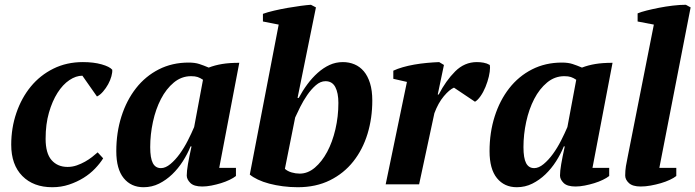

<svg xmlns="http://www.w3.org/2000/svg" viewBox="-20 -772 2912 804"><path d="M412 -109Q399 -88 378 -66Q357 -44 329.5 -27Q302 -10 269 1Q236 12 199 12Q120 12 73.5 -35Q27 -82 27 -166Q27 -236 48.5 -299Q70 -362 109 -409.5Q148 -457 203.5 -484.5Q259 -512 327 -512Q372 -512 405.5 -502.5Q439 -493 450 -480Q451 -469 446.5 -452.5Q442 -436 433 -419.5Q424 -403 411.5 -388.5Q399 -374 386 -368L325 -455Q298 -455 270.5 -436.5Q243 -418 221 -383.5Q199 -349 185 -300.5Q171 -252 171 -191Q171 -130 196 -101.5Q221 -73 263 -73Q283 -73 301.5 -79.5Q320 -86 336 -95Q352 -104 365.5 -114.5Q379 -125 389 -134Z M778 -159Q765 -127 745.5 -96.5Q726 -66 701 -42Q676 -18 646 -3Q616 12 581 12Q529 12 498 -26Q467 -64 467 -139Q467 -217 488.5 -284.5Q510 -352 549.5 -402.5Q589 -453 645 -481.5Q701 -510 770 -510Q796 -510 814.5 -504Q833 -498 854 -489Q880 -499 910 -504Q940 -509 982 -509L898 -69H968V-35Q958 -27 941.5 -19Q925 -11 905.5 -5Q886 1 865.5 5Q845 9 827 9Q792 9 777 -6Q762 -21 762 -37Q762 -55 767 -84.5Q772 -114 782 -159ZM654 -68Q673 -68 693.5 -85Q714 -102 732.5 -127.5Q751 -153 766.5 -183.5Q782 -214 793 -240L830 -438Q818 -446 807.5 -449.5Q797 -453 780 -453Q740 -453 708 -426.5Q676 -400 654 -357.5Q632 -315 620.5 -262Q609 -209 609 -156Q609 -110 620 -89Q631 -68 654 -68Z M1343 -432Q1322 -432 1302.5 -415Q1283 -398 1266.5 -374Q1250 -350 1237 -324Q1224 -298 1216 -280L1173 -65Q1184 -55 1201 -50Q1218 -45 1235 -45Q1269 -45 1298.5 -70Q1328 -95 1350 -136Q1372 -177 1384.5 -230.5Q1397 -284 1397 -341Q1397 -383 1384 -407.5Q1371 -432 1343 -432ZM1147 -669 1081 -682V-714Q1100 -721 1128 -727.5Q1156 -734 1184.5 -739Q1213 -744 1239.5 -747.5Q1266 -751 1282 -752L1303 -741L1226 -362H1231Q1247 -392 1267 -419Q1287 -446 1310.5 -467Q1334 -488 1360 -500Q1386 -512 1416 -512Q1442 -512 1464.5 -502.5Q1487 -493 1503.5 -473.5Q1520 -454 1529.5 -423.5Q1539 -393 1539 -351Q1539 -277 1519 -211.5Q1499 -146 1459.5 -96Q1420 -46 1361.5 -17Q1303 12 1227 12Q1195 12 1164.5 8Q1134 4 1107.5 -3Q1081 -10 1060 -20Q1039 -30 1026 -41Z M1881 -405Q1862 -397 1838.5 -369Q1815 -341 1799 -298L1735 0H1595L1684 -429L1627 -442V-476Q1644 -484 1666.5 -490.5Q1689 -497 1714.5 -501.5Q1740 -506 1767 -508.5Q1794 -511 1819 -512L1839 -500L1813 -376H1817Q1847 -434 1886 -473Q1925 -512 1977 -512Q1991 -512 2005 -509.5Q2019 -507 2031 -500Q2032 -494 2032 -489Q2032 -473 2027 -451.5Q2022 -430 2013 -408Q2004 -386 1992 -369Q1980 -352 1969 -346Z M2341 -159Q2328 -127 2308.5 -96.5Q2289 -66 2264 -42Q2239 -18 2209 -3Q2179 12 2144 12Q2092 12 2061 -26Q2030 -64 2030 -139Q2030 -217 2051.5 -284.5Q2073 -352 2112.5 -402.5Q2152 -453 2208 -481.5Q2264 -510 2333 -510Q2359 -510 2377.5 -504Q2396 -498 2417 -489Q2443 -499 2473 -504Q2503 -509 2545 -509L2461 -69H2531V-35Q2521 -27 2504.5 -19Q2488 -11 2468.5 -5Q2449 1 2428.5 5Q2408 9 2390 9Q2355 9 2340 -6Q2325 -21 2325 -37Q2325 -55 2330 -84.5Q2335 -114 2345 -159ZM2217 -68Q2236 -68 2256.5 -85Q2277 -102 2295.5 -127.5Q2314 -153 2329.5 -183.5Q2345 -214 2356 -240L2393 -438Q2381 -446 2370.5 -449.5Q2360 -453 2343 -453Q2303 -453 2271 -426.5Q2239 -400 2217 -357.5Q2195 -315 2183.5 -262Q2172 -209 2172 -156Q2172 -110 2183 -89Q2194 -68 2217 -68Z M2718 -669 2650 -682V-716Q2664 -722 2688 -728Q2712 -734 2740 -739.5Q2768 -745 2797.5 -748.5Q2827 -752 2852 -752L2872 -741L2741 -69H2812V-35Q2802 -27 2785 -19Q2768 -11 2747.5 -5Q2727 1 2705 5Q2683 9 2663 9Q2629 9 2613.5 -5.5Q2598 -20 2598 -37Q2598 -57 2601 -76Q2604 -95 2609 -118Z"/></svg>

Font: PTSerif
Style: Bold Italic
Weight: 700
Italic angle: -12°
Designer: A.Korolkova, O.Umpeleva, V.Yefimov
Foundry: ParaType Ltd
Version: Version 1.000W OFL; ttfautohint (v1.2) -l 8 -r 50 -G 200 -x 